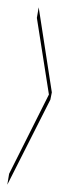

<svg xmlns="http://www.w3.org/2000/svg" viewBox="-57 -506 183 526"><path d="M-37 0 -32 -30 77 -247 44 -457 49 -486 85 -253 81 -233Z"/></svg>

Font: Anybody UltraCondensed Thin
Style: Italic
Weight: 100
Width: 1
Italic angle: -10°
Designer: Tyler Finck
Foundry: Etcetera Type Company
Version: Version 1.010; ttfautohint (v1.8.3) -l 8 -r 50 -G 200 -x 14 